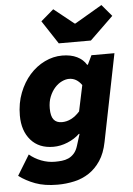

<svg xmlns="http://www.w3.org/2000/svg" viewBox="-64 -814 726 1048"><g transform="rotate(-5 299.0 -290.0)"><path d="M209 188Q138 188 87 169Q36 150 -2 121L66 10Q94 34 130.5 48Q167 62 205 62Q224 62 243 60Q262 58 279 50.5Q296 43 310 27.5Q324 12 332 -14L352 -78H348Q321 -52 282 -36Q243 -20 204 -20Q125 -20 80.5 -71Q36 -122 36 -206Q36 -273 58 -329.5Q80 -386 116 -426.5Q152 -467 198.5 -489.5Q245 -512 294 -512Q342 -512 375.5 -495.5Q409 -479 426 -450H430L454 -500H580L484 -22Q472 39 445 79.5Q418 120 381.5 144Q345 168 300.5 178Q256 188 209 188ZM262 -150Q315 -150 360 -200L390 -342Q362 -382 321 -382Q302 -382 281 -372Q260 -362 242.5 -342.5Q225 -323 213.5 -295Q202 -267 202 -230Q202 -188 217 -169Q232 -150 262 -150ZM282 -580 198 -708 268 -768 378 -680H382L532 -768L586 -704L458 -580Z"/></g></svg>

Font: Source Code Pro Black
Style: Italic
Weight: 900
Italic angle: -11°
Monospace: yes
Designer: Paul D. Hunt, Teo Tuominen
Foundry: Adobe Systems Incorporated
Version: Version 1.050;PS 1.000;hotconv 16.6.51;makeotf.lib2.5.65220